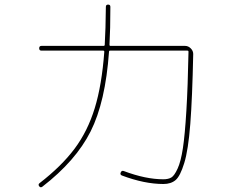

<svg xmlns="http://www.w3.org/2000/svg" viewBox="-20 -810 1040 835"><path d="M152.3 -13.7Q247.1 -86.9 304.2 -163.1Q361.3 -239.3 392.1 -339.8Q422.9 -440.4 433.6 -585Q433.6 -589.8 428.7 -589.8H160.2Q150.4 -589.8 150.4 -600.1Q150.4 -610.4 160.2 -610.4H429.7Q435.5 -610.4 435.5 -615.2Q439.5 -682.6 440.4 -780.3Q440.4 -790 450.2 -790Q460 -790 460 -780.3Q460 -682.6 456.1 -615.2Q456.1 -610.4 460 -610.4H785.2Q798.8 -610.4 809.6 -599.6Q820.3 -588.9 820.3 -575.2Q816.4 -384.8 807.6 -271Q798.8 -157.2 781.2 -100.6Q763.7 -43.9 743.7 -26.9Q723.6 -9.8 690.4 -9.8Q608.4 -9.8 509.8 -46.9Q501 -50.8 504.9 -59.6Q508.8 -69.3 517.6 -66.4Q613.3 -30.3 690.4 -30.3Q711.9 -30.3 725.1 -38.1Q738.3 -45.9 752.4 -76.7Q766.6 -107.4 775.4 -165.5Q784.2 -223.6 790.5 -328.1Q796.9 -432.6 799.8 -585Q799.8 -589.8 794.9 -589.8H459Q454.1 -589.8 454.1 -585Q438.5 -366.2 374 -238.3Q309.6 -110.4 164.1 2Q156.2 7.8 150.4 0Q144.5 -7.8 152.3 -13.7Z"/></svg>

Font: Rounded-X Mgen+ 2m thin
Style: Regular
Weight: 100
Designer: [Source Han Sans]
Ryoko NISHIZUKA  (kana & ideographs); Paul D. Hunt (Latin, Greek & Cyrillic); Wenlong ZHANG  (bopomofo
Version: Version 1.059.20150602